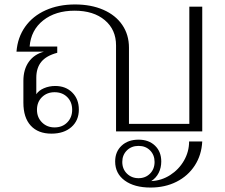

<svg xmlns="http://www.w3.org/2000/svg" viewBox="-20 -590 1012 862"><path d="M85 -129V-227Q85 -278 109 -312Q133 -346 177 -358H54Q59 -422 93 -470Q127 -518 185 -544Q243 -570 317 -570Q389 -570 444 -546Q499 -522 529 -478Q559 -434 559 -376V-34H830V-560H888V0H501V-386Q501 -457 450.5 -499.5Q400 -542 315 -542Q229 -542 174 -498.5Q119 -455 113 -381H237V-353Q188 -340 165.5 -312.5Q143 -285 143 -241V-167Q154 -184 177.5 -194Q201 -204 228 -204Q275 -204 304.5 -174.5Q334 -145 334 -98Q334 -49 300.5 -19.5Q267 10 211 10Q151 10 118 -26Q85 -62 85 -129ZM304 -97Q304 -132 282 -154Q260 -176 225 -176Q191 -176 168.5 -154Q146 -132 146 -97Q146 -63 168.5 -40.5Q191 -18 225 -18Q260 -18 282 -40.5Q304 -63 304 -97ZM497 135Q497 91 526 64Q555 37 602 37Q648 37 676 64Q704 91 704 135Q704 163 692.5 186Q681 209 659 223Q705 221 744 196Q783 171 806 131Q829 91 829 45H888Q885 106 854.5 153Q824 200 772.5 226Q721 252 656 252Q583 252 540 220.5Q497 189 497 135ZM674 137Q674 106 654 85.5Q634 65 602 65Q570 65 549.5 85.5Q529 106 529 137Q529 169 550 189.5Q571 210 602 210Q633 210 653.5 189.5Q674 169 674 137Z"/></svg>

Font: Fahkwang ExtraLight
Style: Regular
Weight: 275
Designer: Suppakit Chalermlarp | Katatrad Co.,Ltd.
Foundry: Cadson Demak Co.,Ltd.
Version: Version 1.000; ttfautohint (v1.6)